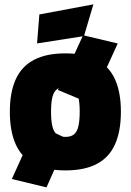

<svg xmlns="http://www.w3.org/2000/svg" viewBox="-20 -756 590 866"><path d="M147.1 -560.1 157.5 -690.8 401.2 -736.4 358.8 -593.2ZM387.3 -289 241.1 -350.3 354.8 -597 511 -559.9ZM189.7 89.2 33.4 51.4 145.2 -195.3 286.7 -128.6ZM274.9 12.6Q188.4 12.6 132.9 -16.8Q77.3 -46.1 50.9 -105.1Q24.4 -164 24.4 -252.1Q24.4 -339.6 50.9 -398.1Q77.3 -456.5 132.9 -485.9Q188.4 -515.3 274.9 -515.3Q361.9 -515.3 417.1 -485.9Q472.4 -456.5 498.8 -398.1Q525.3 -339.6 525.3 -252.1Q525.3 -164 498.8 -105.1Q472.4 -46.1 417.1 -16.8Q361.9 12.6 274.9 12.6ZM274.9 -138.5Q300.2 -138.5 314.1 -150.3Q328 -162 333.7 -187.5Q339.5 -213 339.5 -252.1Q339.5 -292.3 333.7 -316.7Q328 -341.2 314.1 -352.7Q300.2 -364.3 274.9 -364.3Q250 -364.3 235.9 -352.7Q221.7 -341.2 216 -316.5Q210.2 -291.7 210.2 -252.1Q210.2 -213 216 -187.5Q221.7 -162 235.9 -150.3Q250 -138.5 274.9 -138.5Z"/></svg>

Font: Titillium Web SemiBold
Style: Regular
Weight: 600
Designer: Mohamed Gaber, Accademia di Belle Arti di Urbino
Foundry: Kief Type Foundry, Accademia di Belle Arti di Urbino
Version: Version 3.000; ttfautohint (v1.8.4)